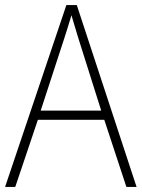

<svg xmlns="http://www.w3.org/2000/svg" viewBox="-20 -735 557 755"><path d="M477 0 390 -264H129L40 0H0L241 -715H282L517 0ZM288 -585Q282 -605 275 -628Q268 -651 261 -675Q254 -652 247 -629Q240 -606 233 -585L140 -300H378Z"/></svg>

Font: Noto Sans Armenian SemiCondensed ExtraLight
Style: Regular
Weight: 200
Width: 4
Designer: Monotype Design Team
Foundry: Monotype Imaging Inc.
Version: Version 2.008; ttfautohint (v1.8.4.7-5d5b)